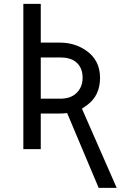

<svg xmlns="http://www.w3.org/2000/svg" viewBox="-20 -752 626 968"><path d="M97.7 0V-732.4H185.5V-537.1H282.7Q356 -537.1 413.1 -498Q484.4 -449.2 484.4 -359.4Q484.4 -269.5 418.5 -221.7Q404.3 -211.4 393.1 -204.1L568.4 195.3H477.5L318.4 -182.1Q301.3 -179.7 282.7 -179.7H185.5V0ZM185.5 -462.4V-254.4H283.2Q334 -254.4 362.8 -280.3Q396.5 -311 396.5 -359.4Q396.5 -413.6 360.8 -440.9Q333 -462.4 283.2 -462.4Z"/></svg>

Font: Consola Mono
Style: Book
Weight: 400
Monospace: yes
Designer: Wojciech Kalinowski "wmk69" (wmk69@o2.pl)
Foundry: Wojciech Kalinowski "wmk69" (wmk69@o2.pl)
Version: Version 2.1.0